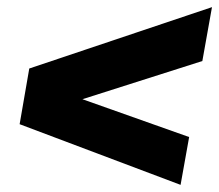

<svg xmlns="http://www.w3.org/2000/svg" viewBox="-20 -618 614 538"><path d="M62 -426 574 -598 547 -447 211 -340 510 -234 486 -100 35 -270Z"/></svg>

Font: Open Sauce One ExtraBold Italic
Style: Regular
Weight: 800
Italic angle: -10°
Designer: Alfredo Marco Pradil
Foundry: Creative Sauce Fz LLC
Version: Version 1.477